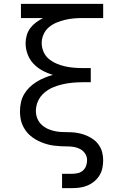

<svg xmlns="http://www.w3.org/2000/svg" viewBox="-20 -755 640 990"><path d="M300 215V141H353Q368 141 382.5 137.5Q397 134 408 124Q419 114 424 100Q429 86 429 71Q429 53 419.5 38Q410 23 395 14.5Q380 6 363 3Q346 0 328.5 0Q311 0 294 -1Q277 -2 259.5 -4Q242 -6 225.5 -10.5Q209 -15 193 -21.5Q177 -28 162 -37Q147 -46 134 -57.5Q121 -69 111 -83.5Q101 -98 94.5 -114Q88 -130 85.5 -147Q83 -164 83 -181Q83 -204 88 -227Q93 -250 104.5 -269.5Q116 -289 132.5 -305Q149 -321 168.5 -333Q188 -345 209.5 -354Q231 -363 253 -369Q225 -377 199 -391Q173 -405 153 -426Q133 -447 122.5 -475Q112 -503 112 -532Q112 -553 118 -573.5Q124 -594 136.5 -610.5Q149 -627 166 -639.5Q183 -652 202 -662H88V-735H512V-662H406Q383 -662 360 -660Q337 -658 314.5 -652.5Q292 -647 270.5 -638Q249 -629 231.5 -614Q214 -599 204.5 -577.5Q195 -556 195 -533Q195 -510 204.5 -488Q214 -466 231.5 -451.5Q249 -437 270.5 -427.5Q292 -418 314.5 -413Q337 -408 360 -406Q383 -404 406 -404H448V-331H406Q380 -331 353.5 -328.5Q327 -326 301 -320Q275 -314 251 -303.5Q227 -293 207 -275.5Q187 -258 176 -233.5Q165 -209 165 -182Q165 -162 173 -143Q181 -124 196 -110.5Q211 -97 230 -89Q249 -81 269 -77.5Q289 -74 309.5 -74Q330 -74 350 -73Q370 -72 390 -67.5Q410 -63 428.5 -55Q447 -47 463 -35Q479 -23 490.5 -6Q502 11 507 31Q512 51 512 71Q512 91 508 111Q504 131 493.5 148.5Q483 166 467 179.5Q451 193 432.5 201Q414 209 394 212Q374 215 353 215Z"/></svg>

Font: Iosevka Fixed Extended
Style: Regular
Weight: 400
Width: 7
Monospace: yes
Designer: Belleve Invis
Foundry: Belleve Invis
Version: Version 24.1.1; ttfautohint (v1.8.4)